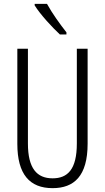

<svg xmlns="http://www.w3.org/2000/svg" viewBox="-20 -967 544 997"><path d="M224 -947H160V-939C189 -892 252 -824 291 -788H325V-799C292 -841 252 -896 224 -947ZM435 -221V-714H379V-222C379 -87 331 -41 253 -41C172 -41 125 -92 125 -222V-714H70V-220C70 -62 134 10 253 10C364 10 435 -52 435 -221Z"/></svg>

Font: Noto Sans Gujarati ExtraCondensed Light
Style: Regular
Weight: 300
Width: 2
Designer: Jelle Bosma - Monotype Design Team, Universal Thirst
Foundry: Monotype Imaging Inc.
Version: Version 2.106